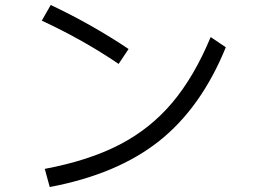

<svg xmlns="http://www.w3.org/2000/svg" viewBox="-20 -767 1040 772"><path d="M457 -510Q314 -607 148 -684L184 -747Q351 -668 497 -570ZM160 -88Q336 -121 460 -185Q584 -249 672.5 -354Q761 -459 827 -618L888 -577Q789 -334 620 -200Q451 -66 180 -15Z"/></svg>

Font: IBM Plex Sans JP
Style: Regular
Weight: 400
Designer: Mike Abbink; Paul van der Laan; Pieter van Rosmalen; Wujin Sim; Yejin Wi; Jinhee Kim; Boomi Park; Yona Kim; Kichan Ma
Foundry: Sandoll Inc.
Version: Version 1.001